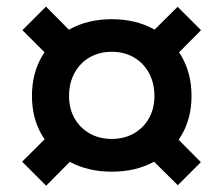

<svg xmlns="http://www.w3.org/2000/svg" viewBox="-20 -632 692 595"><path d="M326.5 -100Q253 -100 197.2 -130Q141.5 -160 110.2 -212.8Q79 -265.5 79 -334.5Q79 -404 110.2 -457.8Q141.5 -511.5 197.2 -542Q253 -572.5 326.5 -572.5Q400 -572.5 455.8 -542Q511.5 -511.5 542.5 -457.8Q573.5 -404 573.5 -334.5Q573.5 -265.5 542.5 -212.8Q511.5 -160 455.8 -130Q400 -100 326.5 -100ZM326.5 -201.5Q365 -201.5 394.8 -218.5Q424.5 -235.5 441.5 -265.2Q458.5 -295 458.5 -334.5Q458.5 -375 441.5 -406Q424.5 -437 394.8 -454.2Q365 -471.5 326.5 -471.5Q287.5 -471.5 257.8 -454.2Q228 -437 211 -406Q194 -375 194 -334.5Q194 -295 211 -265.2Q228 -235.5 257.8 -218.5Q287.5 -201.5 326.5 -201.5ZM173.5 -255 247 -181.5 123 -56.5 48.5 -131ZM530.5 -611 603 -538.5 479 -413.5 405.5 -487ZM246.5 -486.5 174 -414 49.5 -538.5 122.5 -611.5ZM602.5 -129.5 531 -58 406 -182 478.5 -254.5Z"/></svg>

Font: Hepta Slab SemiBold
Style: Regular
Weight: 600
Designer: Michael LaGattuta
Foundry: Michael LaGattuta
Version: Version 1.102